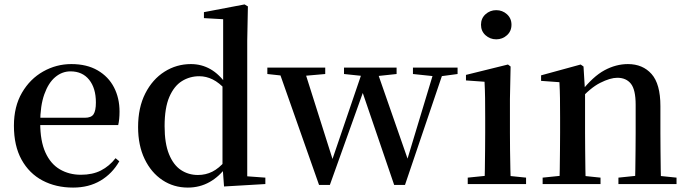

<svg xmlns="http://www.w3.org/2000/svg" viewBox="-20 -833 3112 869"><path d="M311 16Q233 16 172.5 -16Q112 -48 77.5 -110.5Q43 -173 43 -264Q43 -351 79.5 -413.5Q116 -476 175.5 -509.5Q235 -543 303 -543Q373 -543 422 -514.5Q471 -486 496 -437.5Q521 -389 521 -328Q521 -292 515 -267H93V-300H364Q393 -300 403.5 -316Q414 -332 414 -369Q414 -434 383.5 -472Q353 -510 299 -510Q261 -510 230 -484Q199 -458 180.5 -406Q162 -354 162 -277Q162 -195 185.5 -143Q209 -91 251 -66.5Q293 -42 346 -42Q399 -42 437 -61.5Q475 -81 503 -117L520 -103Q488 -47 435 -15.5Q382 16 311 16Z M830 16Q766 16 715 -18Q664 -52 634.5 -113.5Q605 -175 605 -258Q605 -346 637.5 -410Q670 -474 724.5 -508.5Q779 -543 844 -543Q892 -543 932.5 -520Q973 -497 1008 -447H1018L1002 -426Q972 -459 942.5 -473.5Q913 -488 882 -488Q839 -488 803.5 -466Q768 -444 746.5 -394.5Q725 -345 725 -262Q725 -184 745 -135Q765 -86 799 -63.5Q833 -41 876 -41Q911 -41 941 -56Q971 -71 1000 -105L1017 -81H1007Q973 -34 928.5 -9Q884 16 830 16ZM994 11 987 -84V-87V-446L990 -457V-746L903 -751V-778L1087 -813L1102 -804L1099 -649V-35L1181 -29V0Z M1424 4 1237 -527H1354L1493 -88H1476L1481 -102L1626 -527H1681L1834 -88H1816L1820 -100L1949 -527H1993L1813 4H1764L1609 -450H1636L1629 -432L1473 4ZM1190 -498V-527H1452V-498L1327 -487H1291ZM1537 -498V-527H1775V-498L1672 -487H1642ZM1849 -498V-527H2051V-498L1969 -487H1954Z M2097 0V-29L2205 -40H2254L2361 -29V0ZM2173 0Q2174 -25 2174.5 -66.5Q2175 -108 2175.5 -153Q2176 -198 2176 -232V-300Q2176 -350 2175.5 -388.5Q2175 -427 2173 -463L2089 -469V-494L2279 -541L2291 -532L2288 -385V-232Q2288 -198 2288.5 -153Q2289 -108 2290 -66.5Q2291 -25 2292 0ZM2226 -655Q2198 -655 2177.5 -673.5Q2157 -692 2157 -721Q2157 -750 2177.5 -768.5Q2198 -787 2226 -787Q2254 -787 2274.5 -768.5Q2295 -750 2295 -721Q2295 -692 2274.5 -673.5Q2254 -655 2226 -655Z M2436 0V-29L2543 -40H2593L2698 -29V0ZM2512 0Q2513 -25 2513.5 -66.5Q2514 -108 2514.5 -153Q2515 -198 2515 -232V-301Q2515 -352 2514.5 -388.5Q2514 -425 2512 -461L2429 -467V-492L2608 -541L2621 -532L2628 -417V-415V-232Q2628 -198 2628.5 -153Q2629 -108 2629.5 -66.5Q2630 -25 2631 0ZM2779 0V-29L2885 -40H2935L3042 -29V0ZM2854 0Q2855 -25 2855.5 -66Q2856 -107 2856.5 -152Q2857 -197 2857 -232V-359Q2857 -427 2835.5 -454Q2814 -481 2774 -481Q2742 -481 2696.5 -458Q2651 -435 2602 -379L2595 -417H2609Q2664 -487 2716 -515Q2768 -543 2822 -543Q2889 -543 2929 -498Q2969 -453 2969 -353V-232Q2969 -197 2969.5 -152Q2970 -107 2970.5 -66Q2971 -25 2972 0Z"/></svg>

Font: Noto Serif SC ExtraLight SemiBold
Style: Regular
Weight: 600
Version: Version 2.002-H1;hotconv 1.1.0;makeotfexe 2.6.0